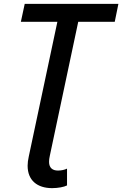

<svg xmlns="http://www.w3.org/2000/svg" viewBox="-20 -734 633 994"><path d="M250 240C280 240 312 234 327 226V139C315 145 298 149 280 149C252 149 234 135 234 104C234 95 235 85 238 72L385 -621H574L593 -714H108L88 -621H277L129 76C125 94 123 110 123 124C123 200 173 240 250 240Z"/></svg>

Font: Noto Sans Medium
Style: Italic
Weight: 500
Italic angle: -12°
Designer: Monotype Design Team
Foundry: Monotype Imaging Inc.
Version: Version 2.013